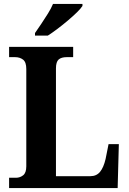

<svg xmlns="http://www.w3.org/2000/svg" viewBox="-20 -951 651 971"><path d="M26 0V-52H61Q81 -52 97 -64.5Q113 -77 113 -110V-602Q113 -637 96.5 -649.5Q80 -662 56 -662H26V-714H350V-662H318Q290 -662 276.5 -650Q263 -638 263 -605V-60H437Q468 -60 486 -82Q504 -104 514 -147L529 -222H581L575 0ZM157 -784Q171 -804 188.5 -830Q206 -856 222.5 -882.5Q239 -909 248 -931H397V-921Q389 -908 369 -888.5Q349 -869 323 -847Q297 -825 270.5 -805Q244 -785 222 -771H157Z"/></svg>

Font: Noto Serif Sinhala SemiCondensed
Style: Bold
Weight: 700
Width: 4
Designer: Jelle Bosma - Monotype Design Team
Foundry: Monotype Imaging Inc.
Version: Version 2.007; ttfautohint (v1.8.4.7-5d5b)